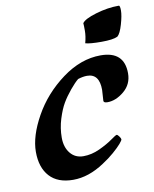

<svg xmlns="http://www.w3.org/2000/svg" viewBox="-81 -760 666 831"><g transform="rotate(-10 252.0 -344.0)"><path d="M469 -567Q449 -557 398 -557Q347 -557 327 -563Q335 -592 335 -617Q335 -642 334 -650Q345 -667 397 -682.5Q449 -698 498 -698Q504 -698 504 -676Q504 -654 493 -616Q482 -578 469 -567ZM311 -36Q242 10 174 10Q106 10 70.5 -29Q35 -68 35 -137Q35 -206 83 -292Q131 -378 213.5 -439Q296 -500 383 -500Q487 -500 487 -403Q487 -355 451 -325Q415 -295 378 -295Q361 -295 361 -304Q364 -349 364 -352Q364 -423 310 -423Q292 -423 270 -416Q255 -404 233 -377.5Q211 -351 196 -325.5Q181 -300 168.5 -260Q156 -220 156 -178Q156 -136 177.5 -109.5Q199 -83 235 -83Q271 -83 306.5 -99.5Q342 -116 365 -132.5Q388 -149 392 -149Q396 -149 402.5 -140Q409 -131 409 -126.5Q409 -122 397 -108Q385 -94 362 -74Q339 -54 311 -36Z"/></g></svg>

Font: Clara
Style: Regular
Weight: 400
Designer: Proyecto DEMO
Foundry: Proyecto DEMO
Version: Version 1.002